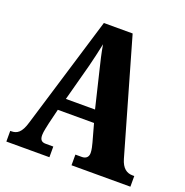

<svg xmlns="http://www.w3.org/2000/svg" viewBox="-128 -830 913 947"><g transform="rotate(20 328.5 -357.0)"><path d="M6 0H232V-56H192C168 -56 161 -69 161 -91C161 -110 169 -140 172 -156L191 -234H381L407 -140C410 -129 416 -106 416 -89C416 -64 399 -56 382 -56H348V0H657V-56H648C617 -56 593 -73 580 -118L409 -714H258L80 -127C63 -68 40 -56 11 -56H6ZM210 -298 262 -492C272 -530 281 -572 290 -614C297 -571 307 -530 317 -489L363 -298Z"/></g></svg>

Font: Noto Serif Myanmar ExtraCondensed Black
Style: Regular
Weight: 900
Width: 2
Designer: Ben Mitchell and the Monotype Design Team
Foundry: Monotype Imaging Inc.
Version: Version 2.106